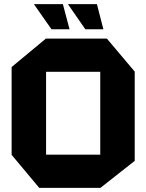

<svg xmlns="http://www.w3.org/2000/svg" viewBox="-20 -905 704 925"><path d="M169 0 36 -159V-582L201 -719H495L629 -560V-130L464 0ZM202 -559V-160H463V-559ZM228 -764 144 -884V-885H283L315 -764ZM391 -764 308 -884V-885H447L478 -764Z"/></svg>

Font: Foldit Thin
Style: Bold
Weight: 700
Version: Version 1.003